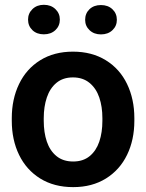

<svg xmlns="http://www.w3.org/2000/svg" viewBox="-20 -757 598 787"><path d="M159.7 -737.3Q188.7 -737.3 207 -719.8Q225.3 -702.3 225.3 -676.7Q225.3 -650.7 207 -633.5Q188.7 -616.3 159.7 -616.3Q130.7 -616.3 112.8 -633.5Q95 -650.7 95 -676.7Q95 -702.3 113.2 -719.8Q131.3 -737.3 159.7 -737.3ZM393.7 -736.3Q422.7 -736.3 440.8 -719.2Q459 -702 459 -675.7Q459 -650.3 440.8 -633.2Q422.7 -616 393.7 -616Q365.3 -616 347.2 -633.2Q329 -650.3 329 -675.7Q329 -702 346.8 -719.2Q364.7 -736.3 393.7 -736.3ZM279 -545.3Q356.7 -545.3 413.8 -510Q471 -474.7 500.8 -412.7Q530.7 -350.7 530.7 -272.7V-262Q530.7 -183.7 500.8 -122.2Q471 -60.7 414.2 -25.3Q357.3 10 280 10Q201.7 10 144.8 -25.3Q88 -60.7 58.2 -122.2Q28.3 -183.7 28.3 -262V-272.7Q28.3 -350.7 58.2 -412.7Q88 -474.7 144.8 -510Q201.7 -545.3 279 -545.3ZM280 -95Q320.7 -95 347.5 -117Q374.3 -139 387 -176.5Q399.7 -214 399.7 -262V-272.7Q399.7 -319.7 387 -357.2Q374.3 -394.7 347 -417.2Q319.7 -439.7 279 -439.7Q238.3 -439.7 211.5 -417.5Q184.7 -395.3 172 -357.5Q159.3 -319.7 159.3 -272.7V-262Q159.3 -214 172 -176.5Q184.7 -139 211.7 -117Q238.7 -95 280 -95Z"/></svg>

Font: FreesentationVF
Style: Regular
Weight: 400
Designer: glyphs from Roboto by Christian Robertson / Hangul glyphs from Noto Sans CJK(Source Han Sans) by Jang Soo-young and Kang
Foundry: PT&
Version: Version 2.001;Glyphs 3.3.1 (3343)